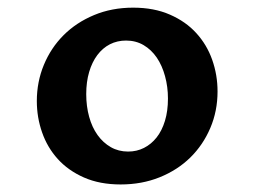

<svg xmlns="http://www.w3.org/2000/svg" viewBox="-20 -745 661 499"><path d="M293.5 -265.6Q239.3 -265.6 198.2 -283.7Q157.2 -301.8 130.1 -331.8Q103 -361.8 89.4 -400.9Q75.7 -439.9 75.7 -482.4Q75.7 -532.2 94 -576.4Q112.3 -620.6 145.3 -653.6Q178.2 -686.5 224.4 -705.8Q270.5 -725.1 326.2 -725.1Q380.4 -725.1 421.6 -707Q462.9 -689 490.2 -658.9Q517.6 -628.9 531.5 -589.6Q545.4 -550.3 545.4 -507.3Q545.4 -456.5 526.6 -412.4Q507.8 -368.2 474.4 -335.4Q440.9 -302.7 394.8 -284.2Q348.6 -265.6 293.5 -265.6ZM313 -351.1Q335.4 -351.1 354.2 -360.6Q373 -370.1 387 -387.7Q400.9 -405.3 408.7 -430.9Q416.5 -456.5 416.5 -488.8Q416.5 -519.5 408.9 -547.1Q401.4 -574.7 387.5 -595.2Q373.5 -615.7 353.3 -627.7Q333 -639.6 307.6 -639.6Q284.7 -639.6 265.6 -629.9Q246.6 -620.1 232.9 -601.8Q219.2 -583.5 211.7 -557.9Q204.1 -532.2 204.1 -500.5Q204.1 -468.8 211.7 -441.4Q219.2 -414.1 233.6 -394Q248 -374 268.1 -362.5Q288.1 -351.1 313 -351.1Z"/></svg>

Font: Proza Libre
Style: SemiBold
Weight: 600
Designer: Jasper de Waard
Foundry: Jasper de Waard
Version: Version 1.000; ttfautohint (v1.4.1.8-43bc) -l 8 -r 50 -G 200